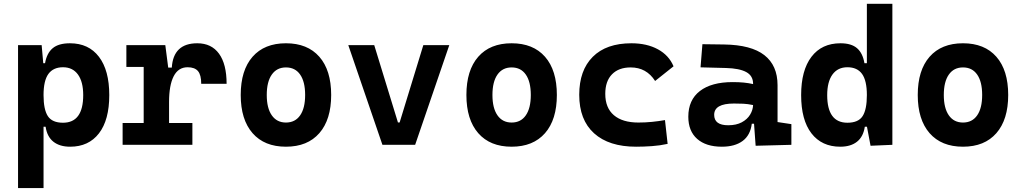

<svg xmlns="http://www.w3.org/2000/svg" viewBox="-20 -752 5313 997"><path d="M73.7 224.6V-517.6H196.3L204.6 -423.8H213.9Q223.1 -476.1 253.7 -501.7Q284.2 -527.3 343.3 -527.3Q440.4 -527.3 493.9 -457Q547.4 -386.7 547.4 -258.3Q547.4 -128.9 493.9 -59.6Q440.4 9.8 344.2 9.8Q290 9.8 257.3 -16.1Q224.6 -42 216.8 -93.8H206.1V224.6ZM206.1 -258.3Q206.1 -183.1 228.5 -148.9Q251 -114.7 307.1 -114.7Q412.1 -114.7 412.1 -258.3Q412.1 -327.1 384.8 -365Q357.4 -402.8 307.1 -402.8Q256.8 -402.8 231.4 -368.2Q206.1 -333.5 206.1 -258.3Z M857.9 -222.7V-113.3H979V0H616.7V-113.3H726.1V-404.3H636.2V-517.6H838.4L853.5 -400.9H872.1Q879.9 -527.3 1004.4 -527.3Q1078.1 -527.3 1117.4 -473.1Q1156.7 -418.9 1156.7 -316.9H1024.9Q1024.9 -362.8 1008.1 -382.8Q991.2 -402.8 954.1 -402.8Q905.8 -402.8 881.8 -356Q857.9 -309.1 857.9 -222.7Z M1464.8 9.8Q1353 9.8 1291.5 -60.5Q1230 -130.9 1230 -258.8Q1230 -387.2 1291.5 -457.3Q1353 -527.3 1464.8 -527.3Q1576.7 -527.3 1638.2 -457.3Q1699.7 -387.2 1699.7 -258.8Q1699.7 -130.9 1638.2 -60.5Q1576.7 9.8 1464.8 9.8ZM1464.8 -115.7Q1512.7 -115.7 1538.6 -153.1Q1564.5 -190.4 1564.5 -258.8Q1564.5 -327.6 1538.6 -364.7Q1512.7 -401.9 1464.8 -401.9Q1417.5 -401.9 1391.4 -364.7Q1365.2 -327.6 1365.2 -258.8Q1365.2 -190.4 1391.4 -153.1Q1417.5 -115.7 1464.8 -115.7Z M1965.8 0 1788.6 -517.6H1923.3L2046.4 -116.2H2055.2L2178.2 -517.6H2313L2135.7 0Z M2636.7 9.8Q2524.9 9.8 2463.4 -60.5Q2401.9 -130.9 2401.9 -258.8Q2401.9 -387.2 2463.4 -457.3Q2524.9 -527.3 2636.7 -527.3Q2748.5 -527.3 2810.1 -457.3Q2871.6 -387.2 2871.6 -258.8Q2871.6 -130.9 2810.1 -60.5Q2748.5 9.8 2636.7 9.8ZM2636.7 -115.7Q2684.6 -115.7 2710.4 -153.1Q2736.3 -190.4 2736.3 -258.8Q2736.3 -327.6 2710.4 -364.7Q2684.6 -401.9 2636.7 -401.9Q2589.4 -401.9 2563.2 -364.7Q2537.1 -327.6 2537.1 -258.8Q2537.1 -190.4 2563.2 -153.1Q2589.4 -115.7 2636.7 -115.7Z M3283.2 9.8Q3142.1 9.8 3064.9 -59.8Q2987.8 -129.4 2987.8 -259.8Q2987.8 -386.7 3058.1 -457Q3128.4 -527.3 3258.8 -527.3Q3338.9 -527.3 3396.2 -496.1Q3453.6 -464.8 3477.5 -407.7L3381.8 -331.5Q3336.9 -401.9 3254.9 -401.9Q3192.9 -401.9 3158 -366.2Q3123 -330.6 3123 -264.6Q3123 -191.9 3167.7 -153.8Q3212.4 -115.7 3294.9 -115.7Q3330.1 -115.7 3365 -119.1Q3399.9 -122.6 3433.1 -128.4L3446.8 -4.9Q3407.2 3.9 3365.2 6.8Q3323.2 9.8 3283.2 9.8Z M3903.8 4.9 3895.5 -109.4H3883.8Q3876.5 -49.8 3836.2 -20Q3795.9 9.8 3728.5 9.8Q3646 9.8 3600.1 -30.8Q3554.2 -71.3 3554.2 -146Q3554.2 -232.9 3614.3 -279.3Q3674.3 -325.7 3784.7 -325.7Q3816.9 -325.7 3842 -323.2Q3867.2 -320.8 3890.6 -315.4V-316.9Q3890.6 -358.4 3855.2 -377.7Q3819.8 -397 3750 -398.9L3617.7 -402.3L3627.4 -522.5L3740.2 -521Q3880.9 -519 3949.2 -465.6Q4017.6 -412.1 4017.6 -309.6V-118.2L4089.4 -107.4V0ZM3890.6 -206.5Q3862.3 -212.4 3839.4 -213.4Q3816.4 -214.4 3791 -214.4Q3688.5 -214.4 3688.5 -155.8Q3688.5 -101.6 3761.2 -101.6Q3803.2 -101.6 3831.8 -116.9Q3860.4 -132.3 3875 -156.5Q3889.6 -180.7 3890.6 -206.5Z M4343.3 9.8Q4247.1 9.8 4193.6 -59.6Q4140.1 -128.9 4140.1 -258.3Q4140.1 -386.7 4193.6 -457Q4247.1 -527.3 4344.2 -527.3Q4400.9 -527.3 4430.4 -501.7Q4460 -476.1 4468.8 -423.8H4481.4V-732.4H4613.8V0L4500.5 4.9L4481.9 -93.8H4470.7Q4462.9 -42 4430.2 -16.1Q4397.5 9.8 4343.3 9.8ZM4481.4 -258.3Q4481.4 -333.5 4456.3 -368.2Q4431.2 -402.8 4380.4 -402.8Q4330.1 -402.8 4302.7 -365Q4275.4 -327.1 4275.4 -258.3Q4275.4 -114.7 4380.4 -114.7Q4437 -114.7 4459.2 -148.9Q4481.4 -183.1 4481.4 -258.3Z M4980.5 9.8Q4868.7 9.8 4807.1 -60.5Q4745.6 -130.9 4745.6 -258.8Q4745.6 -387.2 4807.1 -457.3Q4868.7 -527.3 4980.5 -527.3Q5092.3 -527.3 5153.8 -457.3Q5215.3 -387.2 5215.3 -258.8Q5215.3 -130.9 5153.8 -60.5Q5092.3 9.8 4980.5 9.8ZM4980.5 -115.7Q5028.3 -115.7 5054.2 -153.1Q5080.1 -190.4 5080.1 -258.8Q5080.1 -327.6 5054.2 -364.7Q5028.3 -401.9 4980.5 -401.9Q4933.1 -401.9 4907 -364.7Q4880.9 -327.6 4880.9 -258.8Q4880.9 -190.4 4907 -153.1Q4933.1 -115.7 4980.5 -115.7Z"/></svg>

Font: Cascadia Code PL
Style: Bold
Weight: 700
Monospace: yes
Designer: Aaron Bell
Foundry: Saja Typeworks
Version: Version 2404.023; ttfautohint (v1.8.4)